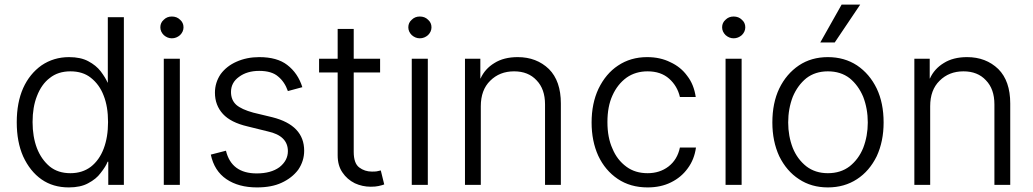

<svg xmlns="http://www.w3.org/2000/svg" viewBox="-20 -804 4505 837"><path d="M161 -22Q111 -57 81 -122Q53 -185 53 -271Q53 -357 81 -420Q109 -482 161 -519Q214 -555 281 -555Q332 -555 365 -537Q399 -519 419 -493Q440 -465 449 -444H450V-729H520V2H452V-99H449Q442 -79 418 -49Q400 -24 364 -5Q331 13 280 13Q211 13 161 -22ZM376 -77Q413 -106 432 -156Q451 -206 451 -272Q451 -339 432 -387Q414 -435 376 -465Q341 -493 287 -493Q233 -493 197 -464Q161 -437 141 -385Q122 -337 122 -272Q122 -208 141 -158Q160 -109 197 -78Q233 -49 287 -49Q339 -49 376 -77Z M764 -548V2H694V-548ZM694 -651Q679 -666 679 -685Q679 -705 694 -718Q708 -732 729 -732Q751 -732 765 -718Q780 -705 780 -685Q780 -666 765 -651Q749 -637 729 -637Q710 -637 694 -651Z M1193 -470Q1165 -495 1110 -495Q1057 -495 1022 -469Q987 -444 987 -403Q987 -368 1010 -347Q1033 -327 1084 -313L1167 -293Q1306 -258 1306 -147Q1306 -102 1280 -64Q1253 -28 1207 -7Q1164 13 1100 13Q1020 13 967 -23Q914 -59 899 -130L965 -147Q989 -48 1099 -48Q1161 -48 1198 -75Q1235 -104 1235 -145Q1235 -212 1148 -231L1059 -253Q986 -270 952 -307Q917 -345 917 -400Q917 -444 942 -481Q968 -516 1011 -535Q1056 -555 1110 -555Q1188 -555 1232 -521Q1279 -485 1298 -424L1235 -407Q1221 -447 1193 -470Z M1522 -488V-142Q1522 -92 1546 -74Q1570 -56 1601 -56Q1616 -56 1622 -57L1640 -61L1655 0Q1648 3 1630 7Q1617 10 1596 10Q1560 10 1527 -5Q1493 -22 1473 -52Q1452 -82 1452 -127V-488H1371V-548H1452V-678H1522V-548H1637V-488Z M1845 -548V2H1775V-548ZM1775 -651Q1760 -666 1760 -685Q1760 -705 1775 -718Q1789 -732 1810 -732Q1832 -732 1846 -718Q1861 -705 1861 -685Q1861 -666 1846 -651Q1830 -637 1810 -637Q1791 -637 1775 -651Z M2007 2V-548H2074V-462H2075Q2094 -504 2135 -529Q2176 -555 2237 -555Q2319 -555 2373 -503Q2425 -451 2425 -353V2H2356V-349Q2356 -416 2319 -454Q2283 -493 2221 -493Q2158 -493 2117 -452Q2076 -412 2076 -341V2Z M2673 -24Q2618 -61 2588 -125Q2559 -189 2559 -270Q2559 -353 2589 -417Q2621 -483 2674 -518Q2729 -555 2801 -555Q2858 -555 2902 -533Q2948 -512 2976 -473Q3005 -436 3013 -381H2944Q2933 -429 2897 -461Q2861 -493 2803 -493Q2751 -493 2712 -466Q2672 -437 2650 -388Q2628 -340 2628 -272Q2628 -204 2650 -156Q2670 -107 2711 -77Q2749 -49 2803 -49Q2856 -49 2894 -78Q2933 -108 2944 -161H3014Q3007 -109 2978 -70Q2950 -31 2905 -9Q2861 13 2803 13Q2728 13 2673 -24Z M3213 -548V2H3143V-548ZM3143 -651Q3128 -666 3128 -685Q3128 -705 3143 -718Q3157 -732 3178 -732Q3200 -732 3214 -718Q3229 -705 3229 -685Q3229 -666 3214 -651Q3198 -637 3178 -637Q3159 -637 3143 -651Z M3463 -23Q3409 -58 3377 -123Q3347 -188 3347 -270Q3347 -355 3377 -418Q3408 -482 3463 -519Q3517 -555 3589 -555Q3661 -555 3716 -519Q3771 -482 3802 -418Q3832 -355 3832 -270Q3832 -188 3802 -123Q3770 -58 3716 -23Q3661 13 3589 13Q3517 13 3463 -23ZM3684 -79Q3723 -110 3743 -159Q3763 -211 3763 -270Q3763 -330 3743 -382Q3722 -432 3684 -463Q3645 -493 3589 -493Q3534 -493 3495 -463Q3457 -432 3436 -382Q3416 -330 3416 -270Q3416 -211 3436 -159Q3456 -110 3495 -79Q3534 -49 3589 -49Q3645 -49 3684 -79ZM3730 -784 3619 -619H3556L3649 -784Z M3966 2V-548H4033V-462H4034Q4053 -504 4094 -529Q4135 -555 4196 -555Q4278 -555 4332 -503Q4384 -451 4384 -353V2H4315V-349Q4315 -416 4278 -454Q4242 -493 4180 -493Q4117 -493 4076 -452Q4035 -412 4035 -341V2Z"/></svg>

Font: Sinter Normal
Style: Regular
Weight: 350
Foundry: Adobe & rsms
Version: Version 1.000